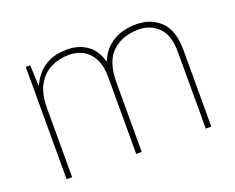

<svg xmlns="http://www.w3.org/2000/svg" viewBox="-92 -693 1036 848"><g transform="rotate(-20 426.0 -269.0)"><path d="M614 -538Q682 -538 726 -495Q770 -452 770 -361V0H744V-360Q744 -440 706.5 -476.5Q669 -513 614 -513Q539 -513 491 -469.5Q443 -426 443 -325V0H417V-360Q417 -414 399.5 -447.5Q382 -481 353 -497Q324 -513 287 -513Q241 -513 202 -494Q163 -475 139.5 -433.5Q116 -392 116 -325V0H90V-528H111L115 -432H117Q128 -457 148 -481Q168 -505 202 -521.5Q236 -538 287 -538Q342 -538 381 -510Q420 -482 433 -429H435Q454 -478 498.5 -508Q543 -538 614 -538Z"/></g></svg>

Font: Noto Sans Hebrew Thin Thin
Style: Regular
Weight: 250
Version: Version 3.001